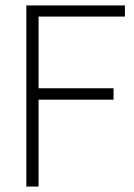

<svg xmlns="http://www.w3.org/2000/svg" viewBox="-20 -687 495 707"><path d="M122 -626V-362H398V-320H122V0H77V-667H440V-626Z"/></svg>

Font: KaputaLibre
Style: Regular
Weight: 400
Designer: Multiple designers
Foundry: Textual
Version: Version 2.900